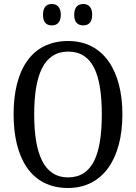

<svg xmlns="http://www.w3.org/2000/svg" viewBox="-20 -930 681 960"><path d="M397 -803C420 -803 441 -816 441 -856C441 -896 420 -910 397 -910C371 -910 351 -896 351 -856C351 -816 371 -803 397 -803ZM239 -803C263 -803 284 -816 284 -856C284 -896 263 -910 239 -910C214 -910 195 -896 195 -856C195 -816 214 -803 239 -803ZM320 10C495 10 592 -137 592 -358C592 -580 495 -725 321 -725C137 -725 48 -580 48 -359C48 -137 137 10 320 10ZM320 -43C200 -43 151 -160 151 -358C151 -557 200 -672 321 -672C444 -672 489 -557 489 -358C489 -160 444 -43 320 -43Z"/></svg>

Font: Noto Serif Lao Cond
Style: Regular
Weight: 400
Width: 3
Designer: Monotype Design Team
Foundry: Monotype Imaging Inc.
Version: Version 2.004